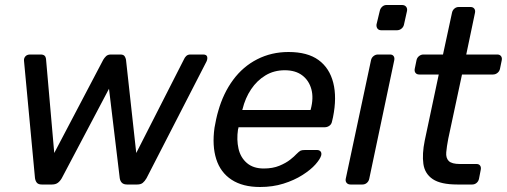

<svg xmlns="http://www.w3.org/2000/svg" viewBox="-20 -738 2028 768"><path d="M147 0Q134 0 128 -6.5Q122 -13 120 -25L76 -495Q75 -505 81.5 -512.5Q88 -520 101 -520H142Q153 -520 158 -515.5Q163 -511 164 -503L197 -126L393 -499Q397 -506 404 -513Q411 -520 424 -520H461Q474 -520 478.5 -513Q483 -506 484 -499L525 -126L717 -503Q719 -508 725 -514Q731 -520 742 -520H792Q806 -520 808.5 -511.5Q811 -503 806 -492L566 -25Q559 -13 551 -6.5Q543 0 529 0H488Q475 0 468 -6.5Q461 -13 459 -25L416 -383L227 -25Q220 -13 211 -6.5Q202 0 188 0Z M1020 10Q951 10 906.5 -19Q862 -48 845 -101.5Q828 -155 838 -227Q840 -240 844.5 -260.5Q849 -281 853 -294Q873 -365 912.5 -418.5Q952 -472 1009 -501Q1066 -530 1134 -530Q1210 -530 1254 -498Q1298 -466 1313 -407Q1328 -348 1312 -269L1308 -252Q1306 -241 1297.5 -235Q1289 -229 1279 -229H934Q934 -228 933.5 -225Q933 -222 932 -220Q926 -179 934 -143.5Q942 -108 967.5 -86Q993 -64 1035 -64Q1071 -64 1097.5 -75Q1124 -86 1141 -99.5Q1158 -113 1165 -121Q1177 -133 1182.5 -135.5Q1188 -138 1200 -138H1248Q1257 -138 1262 -132.5Q1267 -127 1265 -117Q1261 -102 1242 -80.5Q1223 -59 1190 -38Q1157 -17 1114 -3.5Q1071 10 1020 10ZM949 -298H1222L1223 -301Q1235 -346 1225.5 -381Q1216 -416 1189 -436.5Q1162 -457 1119 -457Q1076 -457 1042 -436.5Q1008 -416 984.5 -381Q961 -346 950 -301Z M1382 0Q1372 0 1366.5 -6.5Q1361 -13 1363 -23L1464 -497Q1466 -507 1474 -513.5Q1482 -520 1492 -520H1540Q1550 -520 1554.5 -513.5Q1559 -507 1557 -497L1457 -23Q1455 -13 1447.5 -6.5Q1440 0 1430 0ZM1505 -617Q1495 -617 1490 -623.5Q1485 -630 1486 -640L1499 -694Q1501 -704 1508.5 -711Q1516 -718 1526 -718H1588Q1599 -718 1604.5 -711Q1610 -704 1608 -694L1596 -640Q1594 -630 1586 -623.5Q1578 -617 1568 -617Z M1809 0Q1743 0 1711 -21.5Q1679 -43 1673.5 -82.5Q1668 -122 1679 -176L1735 -440H1657Q1647 -440 1642 -446.5Q1637 -453 1639 -463L1646 -497Q1648 -507 1656 -513.5Q1664 -520 1674 -520H1752L1788 -687Q1790 -697 1797.5 -703.5Q1805 -710 1815 -710H1862Q1872 -710 1877 -703.5Q1882 -697 1880 -687L1845 -520H1969Q1979 -520 1984 -513.5Q1989 -507 1987 -497L1980 -463Q1978 -453 1970 -446.5Q1962 -440 1952 -440H1828L1773 -183Q1767 -152 1765 -129Q1763 -106 1775 -94Q1787 -82 1820 -82H1886Q1896 -82 1900.5 -75.5Q1905 -69 1903 -59L1896 -23Q1894 -13 1886.5 -6.5Q1879 0 1869 0Z"/></svg>

Font: Rubik
Style: Italic
Weight: 400
Italic angle: -12°
Designer: Hubert and Fischer
Foundry: Hubert and Fischer
Version: Version 2.300;gftools[0.9.30]